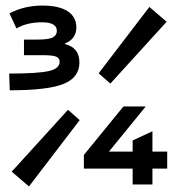

<svg xmlns="http://www.w3.org/2000/svg" viewBox="-20 -662 620 689"><path d="M15 -338 13 -398Q116 -398 155 -407Q194 -416 194 -440Q194 -453 182 -458.5Q170 -464 133 -464H66V-520H115Q156 -520 170 -528Q184 -536 184 -551Q184 -582 131 -582Q77 -582 39 -560L14 -614Q67 -642 132 -642Q192 -642 223 -621.5Q254 -601 254 -564Q254 -522 213 -506V-504Q265 -491 265 -438Q265 -384 208.5 -361Q152 -338 15 -338ZM376 -362 334 -399 516 -637 578 -584ZM84 7 22 -46 224 -268 266 -231ZM456 0V-57H281V-106L423 -280H503L371 -118H456V-158L527 -191V-118H580V-57H527V0Z"/></svg>

Font: Sometype Mono Medium
Style: Regular
Weight: 500
Monospace: yes
Designer: Ryoichi Tsunekawa
Foundry: Dharma Type
Version: Version 1.000; ttfautohint (v1.8.3)